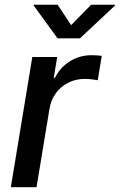

<svg xmlns="http://www.w3.org/2000/svg" viewBox="-20 -775 497 795"><path d="M24.9 0 113.8 -539.1H216.8L202.6 -452.6H207.5Q229.5 -496.6 269.8 -521.5Q310.1 -546.4 358.4 -546.4Q368.7 -546.4 381.1 -545.7Q393.6 -544.9 401.4 -543.9L384.8 -442.9Q377.4 -444.3 361.8 -446.3Q346.2 -448.2 329.6 -448.2Q294.4 -448.2 263.7 -433.1Q232.9 -418 212.2 -390.4Q191.4 -362.8 185.1 -325.7L131.3 0ZM218.8 -755.4 274.4 -670.9 357.4 -755.4H456.5L456.1 -752L311 -616.2H218.3L119.6 -752L120.1 -755.4Z"/></svg>

Font: Inter 18pt Medium
Style: Italic
Weight: 500
Italic angle: -9.3988°
Designer: Rasmus Andersson
Foundry: rsms
Version: Version 4.001;git-66647c0bb